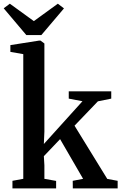

<svg xmlns="http://www.w3.org/2000/svg" viewBox="-44 -1044 672 1064"><path d="M25 0V-42L85 -53V-744L13.5 -756.5V-794L172.5 -819H180.5L202 -803V-314.5L199 -246L413 -483L337 -497.5V-538H572.5V-497.5L498.5 -482.5L369 -347.5L550.5 -52.5L608 -42V0H359.5L359 -42L416.5 -53L289 -273L199 -178.5L202 -128V-53L267 -41.5V0ZM102 -849.5 -23.5 -998 10.5 -1023.5 143.5 -927 276.5 -1023.5 310.5 -997.5 185 -849.5Z"/></svg>

Font: Merriweather 60pt SemiBold
Style: Regular
Weight: 600
Version: Version 2.100